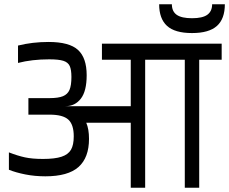

<svg xmlns="http://www.w3.org/2000/svg" viewBox="-20 -886 1081 906"><path d="M1026 -604H920V0H852V-604H665V0H597V-307H387Q400 -277 400 -231Q400 -142 350.5 -98Q301 -54 194 -54Q144 -54 99 -63Q54 -72 22 -85V-167Q63 -151 97.5 -143.5Q132 -136 183 -136Q239 -136 270.5 -146.5Q302 -157 315 -179.5Q328 -202 328 -243Q328 -298 302.5 -321.5Q277 -345 214 -345H114V-423H214Q255 -423 277 -432Q299 -441 308 -462Q317 -483 317 -523Q317 -557 309 -574.5Q301 -592 279 -599Q257 -606 212 -606Q131 -606 65 -589V-671Q133 -688 209 -688Q307 -688 348 -650.5Q389 -613 389 -531Q389 -456 361.5 -420.5Q334 -385 289 -385H597V-604H461V-680H1026ZM731 -866H791Q791 -832 814 -816Q837 -800 886 -800Q936 -800 958.5 -816.5Q981 -833 981 -866H1041Q1041 -797 1003.5 -763.5Q966 -730 886 -730Q805 -730 768 -764Q731 -798 731 -866Z"/></svg>

Font: Rhodium Libre
Style: Regular
Weight: 400
Designer: James Puckett
Foundry: Dunwich Type Founders
Version: Version 1.001; ttfautohint (v1.3)